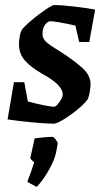

<svg xmlns="http://www.w3.org/2000/svg" viewBox="-20 -480 408 759"><path d="M338 -147Q338 -136 335 -117.5Q332 -99 327 -88Q308 -61 259 -26Q210 9 191 9Q165 9 106.5 3.5Q48 -2 10 -8L35 -155H76L90 -79Q119 -71 150.5 -64.5Q182 -58 194 -58Q202 -58 215 -76.5Q228 -95 228 -107Q228 -144 149 -187Q99 -216 77 -242.5Q55 -269 55 -305Q55 -318 58 -336Q61 -354 68 -365Q91 -391 137 -425.5Q183 -460 195 -460Q223 -460 275 -454Q327 -448 356 -442L333 -314H293L278 -379Q201 -396 178 -396Q169 -396 158.5 -382.5Q148 -369 148 -347Q148 -326 165 -312Q182 -298 223 -273Q274 -240 306 -211Q338 -182 338 -147ZM88 239Q109 183 115 162Q113 160 106 153.5Q99 147 100 144L117 67Q161 61 188 61Q192 61 200.5 72Q209 83 208 88L204 111Q199 146 175 189Q151 232 125 259Z"/></svg>

Font: Grenze Medium
Style: Italic
Weight: 500
Italic angle: -10°
Designer: Renata Polastri
Foundry: Omnibus-Type
Version: Version 1.002; ttfautohint (v1.8)